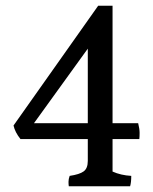

<svg xmlns="http://www.w3.org/2000/svg" viewBox="-20 -695 532 667"><path d="M285 -267V-526L98 -267ZM371 -212V-99Q400 -86 436 -84Q436 -61 432 -48H219Q218 -54 218 -63.5Q218 -73 222 -84Q256 -89 270.5 -99.5Q285 -110 285 -136V-212H51Q32 -236 27 -259L321 -675H371V-267H460Q465 -247 465 -233.5Q465 -220 464 -212Z"/></svg>

Font: Halant Medium
Style: Regular
Weight: 500
Designer: Hitesh Malaviya (Devanagari), Satya Rajpurohit (Latin)
Foundry: Indian Type Foundry
Version: Version 1.101;PS 1.0;hotconv 1.0.78;makeotf.lib2.5.61930; tt